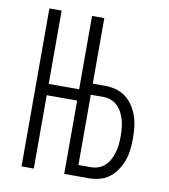

<svg xmlns="http://www.w3.org/2000/svg" viewBox="-77 -736 704 802"><g transform="rotate(10 275.0 -335.0)"><path d="M68 0V-670H120V-359H249V-670H301V-392H355Q378 -392 401 -385.5Q424 -379 442 -365Q460 -351 473 -331Q486 -311 493.5 -288.5Q501 -266 503.5 -242.5Q506 -219 506 -196Q506 -173 503.5 -149.5Q501 -126 493.5 -104Q486 -82 473 -62Q460 -42 442 -27.5Q424 -13 401 -6.5Q378 0 355 0H249V-311H120V0ZM301 -47H355Q371 -47 387 -53Q403 -59 415 -71Q427 -83 434.5 -98Q442 -113 446.5 -129.5Q451 -146 452.5 -162.5Q454 -179 454 -196Q454 -213 452.5 -229.5Q451 -246 446.5 -262.5Q442 -279 434.5 -294Q427 -309 415 -321Q403 -333 387 -339Q371 -345 355 -345H301Z"/></g></svg>

Font: Lode Dark
Style: Regular
Weight: 400
Monospace: yes
Designer: Belleve Invis
Foundry: Belleve Invis
Version: Version 29.2.0; ttfautohint (v1.8.3)